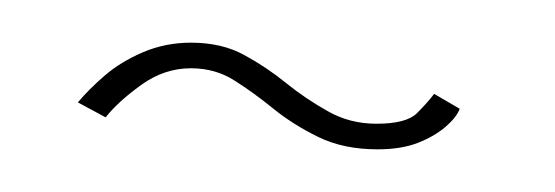

<svg xmlns="http://www.w3.org/2000/svg" viewBox="-20 -391 260 90"><path d="M157 -321Q168 -321 175.8 -324Q183.5 -327 188.8 -331.5Q194 -336 195.5 -340L183.5 -347Q180.5 -343 175.5 -338Q170.5 -333 156.5 -333Q144 -333 133.8 -338.8Q123.5 -344.5 114.2 -352Q105 -359.5 94.5 -365.2Q84 -371 69.5 -371Q57.5 -371 47 -366.5Q36.5 -362 29 -355.5Q21.5 -349 16.5 -343L29.5 -336Q35.5 -343.5 46.2 -351.2Q57 -359 69.5 -359Q81 -359 90 -353.2Q99 -347.5 108.2 -340Q117.5 -332.5 129.2 -326.8Q141 -321 157 -321Z"/></svg>

Font: Anybody Thin Condensed
Style: Regular
Weight: 100
Width: 3
Version: Version 1.113;gftools[0.9.25]